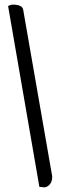

<svg xmlns="http://www.w3.org/2000/svg" viewBox="-20 -763 261 821"><path d="M170.9 38.1 148.4 36.1 14.6 -737.3Q26.4 -743.2 34.2 -743.2Q75.2 -743.2 79.1 -721.7L203.1 -9.8V-5.9Q203.1 13.7 192.9 25.4Q182.6 37.1 170.9 38.1Z"/></svg>

Font: Crimson Text SemiBold
Style: Italic
Weight: 600
Italic angle: -11°
Designer: Sebastian Kosch
Foundry: Sebastian Kosch
Version: Version 1.100; ttfautohint (v1.8.4)